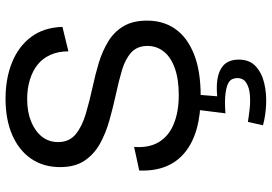

<svg xmlns="http://www.w3.org/2000/svg" viewBox="-160 -552 956 675"><g transform="rotate(-90 317.5 -215.0)"><path d="M317 13Q251 13 201.5 -1Q152 -15 118.5 -42.5Q85 -70 69 -110Q53 -150 55 -203L138 -221Q134 -169 155 -134Q176 -99 219 -81.5Q262 -64 320 -64Q376 -64 415 -78Q454 -92 473.5 -117Q493 -142 493 -174Q493 -210 470 -231Q447 -252 408.5 -263.5Q370 -275 323 -285Q277 -295 231 -308Q185 -321 148.5 -341.5Q112 -362 89.5 -395.5Q67 -429 67 -481Q67 -540 96.5 -583Q126 -626 180 -649.5Q234 -673 307 -673Q379 -673 435.5 -650Q492 -627 525 -582.5Q558 -538 560 -473L474 -452Q474 -488 461.5 -515.5Q449 -543 427 -560.5Q405 -578 374 -587.5Q343 -597 306 -597Q261 -597 227 -583Q193 -569 174 -545Q155 -521 155 -488Q155 -449 182.5 -426.5Q210 -404 254 -391Q298 -378 348 -367Q391 -358 432.5 -345.5Q474 -333 508 -312.5Q542 -292 562 -259Q582 -226 582 -175Q582 -118 552.5 -76Q523 -34 464 -10.5Q405 13 317 13ZM214 232 226 179Q244 182 270 185Q296 188 321 186Q346 184 363 173.5Q380 163 380 141Q380 132 376 123.5Q372 115 360 109Q348 103 323 100Q298 97 256 100L269 -3H322L316 71Q360 67 388.5 74.5Q417 82 431 100Q445 118 445 146Q445 185 421.5 206.5Q398 228 362 236.5Q326 245 286 243Q246 241 214 232Z"/></g></svg>

Font: Bricolage Grotesque 96pt ExtraBold
Style: Regular
Weight: 400
Version: Version 1.001;gftools[0.9.33.dev8+g029e19f]